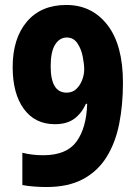

<svg xmlns="http://www.w3.org/2000/svg" viewBox="-20 -743 550 773"><path d="M475 -410Q475 -321 460 -245Q445 -169 409.5 -111.5Q374 -54 314.5 -22Q255 10 167 10Q143 10 117 8Q91 6 70 2V-128Q110 -118 154 -118Q248 -118 288 -173Q328 -228 331 -325H326Q308 -286 278.5 -264.5Q249 -243 201 -243Q121 -243 76 -304.5Q31 -366 31 -473Q31 -588 88 -655.5Q145 -723 247 -723Q350 -723 412.5 -642.5Q475 -562 475 -410ZM249 -592Q220 -592 202 -563.5Q184 -535 184 -476Q184 -370 248 -370Q272 -370 287.5 -385Q303 -400 311 -421.5Q319 -443 319 -463Q319 -485 313 -515.5Q307 -546 291.5 -569Q276 -592 249 -592Z"/></svg>

Font: Noto Sans Arabic Cond ExtBd
Style: Regular
Weight: 800
Width: 3
Designer: Monotype Design Team, Nadine Chahine, Nizar Qandah and Khaled Hosny
Foundry: Monotype Imaging Inc.
Version: Version 2.012; ttfautohint (v1.8.4.7-5d5b)